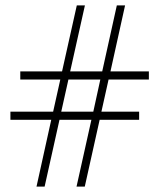

<svg xmlns="http://www.w3.org/2000/svg" viewBox="-20 -690 590 710"><path d="M145 0H115L169.5 -247H18.5V-277H176.5L203 -396H55V-426H209.5L264 -670H294L239.5 -426H358L412 -670H442.5L388.5 -426H530.5V-396H381.5L355 -277H494.5V-247H348.5L293.5 0H263L318 -247H200ZM206.5 -277H325L351 -396H233Z"/></svg>

Font: Newsreader Text Light
Style: Regular
Weight: 300
Designer: Hugues Gentile
Foundry: Production Type
Version: Version 1.002